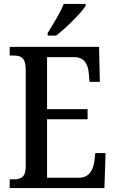

<svg xmlns="http://www.w3.org/2000/svg" viewBox="-20 -951 586 971"><path d="M221 -784V-771H264C316 -811 391 -886 413 -921V-931H302C285 -886 249 -830 221 -784ZM29 0H508L514 -177H462L457 -133C450 -89 430 -52 378 -52H218V-348H423V-399H218V-662H356C406 -662 425 -626 429 -581L433 -537H485L481 -714H29V-670H49C83 -670 110 -661 110 -601V-108C110 -55 86 -44 49 -44H29Z"/></svg>

Font: Noto Serif Ethiopic Condensed Medium
Style: Regular
Weight: 500
Width: 3
Designer: Monotype Design Team
Foundry: Monotype Imaging Inc.
Version: Version 2.102